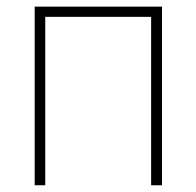

<svg xmlns="http://www.w3.org/2000/svg" viewBox="-20 -550 583 570"><path d="M83 -530.3H460.9V0H428.7V-500H114.3V0H83Z"/></svg>

Font: Pretendard Thin
Style: Regular
Weight: 100
Designer: Base glyphs from Inter by Rasmus Andersson; Hangeul glyphs from Noto Sans CJK(Source Han Sans) by Jang Soo-young and Kan
Foundry: Kil Hyung-jin
Version: Version 1.309